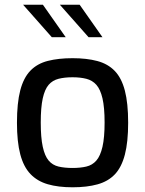

<svg xmlns="http://www.w3.org/2000/svg" viewBox="-20 -789 616 815"><path d="M288 6Q227 6 182.5 -7Q138 -20 109 -50.5Q80 -81 66 -134Q52 -187 52 -268Q52 -352 66 -405.5Q80 -459 109 -489Q138 -519 183 -530.5Q228 -542 288 -542Q348 -542 393 -530Q438 -518 467 -488Q496 -458 510 -404.5Q524 -351 524 -268Q524 -186 510 -132.5Q496 -79 467.5 -49Q439 -19 394 -6.5Q349 6 288 6ZM288 -76Q321 -76 346.5 -82Q372 -88 389 -107.5Q406 -127 415 -166Q424 -205 424 -269Q424 -333 415 -371.5Q406 -410 389 -429Q372 -448 346.5 -454.5Q321 -461 288 -461Q254 -461 228.5 -454.5Q203 -448 186.5 -429Q170 -410 161.5 -371.5Q153 -333 153 -269Q153 -205 161.5 -166Q170 -127 186.5 -107.5Q203 -88 228.5 -82Q254 -76 288 -76ZM356 -631 234 -769H318L415 -631ZM200 -631 78 -769H162L259 -631Z"/></svg>

Font: Exo Thin Medium
Style: Regular
Weight: 500
Version: Version 2.000